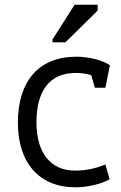

<svg xmlns="http://www.w3.org/2000/svg" viewBox="-20 -786 516 816"><path d="M300 10C354 10 410 -4 446 -24L428 -87C381 -68 342 -61 298 -61C196 -61 135 -136 135 -265C135 -404 193 -476 303 -476C319 -476 348 -474 368 -466L383 -413H428L447 -509C414 -531 356 -545 305 -545C146 -545 56 -443 56 -264C56 -94 147 10 300 10ZM203 -618V-606H258L395 -741V-766H297Z"/></svg>

Font: Frost Regular
Style: Regular
Weight: 400
Designer: Lee Frost
Foundry: Lee Frost for Ice Communication Norge AS
Version: Version 2.011;hotconv 1.0.107;makeotfexe 2.5.65593